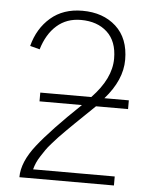

<svg xmlns="http://www.w3.org/2000/svg" viewBox="-52 -767 639 810"><g transform="rotate(5 267.5 -361.5)"><path d="M117.2 -326.2V-363.3H333Q415 -448.2 415 -533.2Q415 -606.4 373 -645Q331.1 -683.6 261.7 -683.6Q201.2 -683.6 159.7 -647Q118.2 -610.4 98.6 -544.9L57.6 -555.7Q77.1 -630.9 130.4 -676.8Q183.6 -722.7 264.6 -722.7Q352.5 -722.7 407.2 -672.9Q461.9 -623 461.9 -532.2Q461.9 -446.3 388.7 -363.3H492.2V-326.2H356.4Q343.8 -313.5 314.9 -286.1Q286.1 -258.8 275.4 -248Q264.6 -237.3 241.7 -214.8Q218.8 -192.4 209.5 -182.1Q200.2 -171.9 183.6 -153.3Q167 -134.8 159.2 -123Q151.4 -111.3 141.1 -95.7Q130.9 -80.1 125 -66.4Q119.1 -52.7 115.2 -38.1H460.9V0H60.5Q60.5 -64.5 118.2 -137.7Q175.8 -210.9 296.9 -326.2Z"/></g></svg>

Font: Gothic A1 ExtraLight
Style: Regular
Weight: 275
Designer: HanYang I&C Co.,Ltd.
Foundry: HanYang I&C Co.,Ltd.
Version: Version 2.50